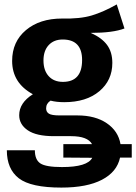

<svg xmlns="http://www.w3.org/2000/svg" viewBox="-20 -630 617 870"><path d="M577 23V84H524Q510 149 442 184.5Q374 220 258 220Q120 220 65.5 178Q11 136 11 51H138Q138 94 163 110.5Q188 127 261 127Q376 127 398 85L267 84V23H397Q377 -13 302 -13H224Q145 -13 106 -39.5Q67 -66 67 -108Q67 -164 129 -203Q35 -254 35 -354Q35 -441 97.5 -493.5Q160 -546 261 -546Q343 -544 396 -560Q449 -576 509 -610L544 -501Q492 -481 391 -481Q441 -459 465 -426.5Q489 -394 489 -345Q489 -266 430 -216.5Q371 -167 271 -167Q236 -167 209 -174Q189 -161 189 -139Q189 -123 201.5 -115Q214 -107 250 -107H331Q412 -107 464 -71.5Q516 -36 526 23ZM264 -451Q224 -451 200.5 -425.5Q177 -400 177 -356Q177 -311 200.5 -285Q224 -259 265 -259Q352 -259 352 -358Q352 -451 264 -451Z"/></svg>

Font: FiraGO SemiBold
Style: Regular
Weight: 600
Designer: bBox Type
Foundry: bBox Type GmbH
Version: Version 1.001;PS 001.001;hotconv 1.0.88;makeotf.lib2.5.64775